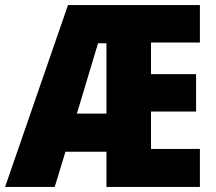

<svg xmlns="http://www.w3.org/2000/svg" viewBox="-25 -734 848 754"><path d="M760 0V-149H568V-296H745V-443H568V-567H760V-714H242L-5 0H190L232 -138H393V0ZM277 -288 360 -564H393V-288Z"/></svg>

Font: Noto Sans Sinhala UI Condensed Black
Style: Regular
Weight: 900
Width: 3
Designer: Jelle Bosma - Monotype Design Team
Foundry: Monotype Imaging Inc.
Version: Version 2.006